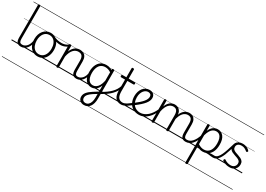

<svg xmlns="http://www.w3.org/2000/svg" viewBox="6 -2152 5273 3809"><g transform="rotate(30 2642.0 -248.0)"><path d="M227 17Q194 17 170.5 8Q147 -1 133.5 -19.5Q120 -38 114 -64.5Q108 -91 108 -126V-871Q108 -881 114 -885.5Q120 -890 133 -890Q147 -890 153.5 -885.5Q160 -881 160 -871V-128Q160 -77 174.5 -54Q189 -31 233 -31Q242 -31 246.5 -23.5Q251 -16 250.5 -7Q250 2 244.5 9.5Q239 17 227 17ZM0 365H300V375H0ZM0 -20H300V0H0ZM0 -505H300V-500H0ZM0 -885H300V-875H0Z M225 17Q214 17 208.5 9.5Q203 2 203.5 -7Q204 -16 211 -23.5Q218 -31 231 -31Q262 -31 288.5 -45.5Q315 -60 335.5 -84.5Q356 -109 369 -142.5Q382 -176 388 -215Q389 -226 398 -229Q407 -232 415 -228Q423 -224 422 -213Q417 -165 401 -123.5Q385 -82 359.5 -50.5Q334 -19 300 -1Q266 17 225 17ZM300 365V375ZM300 -20V0ZM300 -505V-500ZM300 -885V-875Z M608 19Q540 19 489.5 -15Q439 -49 411.5 -109.5Q384 -170 384 -250Q384 -310 400.5 -359Q417 -408 447.5 -444Q478 -480 518.5 -499.5Q559 -519 608 -519Q674 -519 724 -485Q774 -451 802.5 -390.5Q831 -330 831 -250Q831 -203 820.5 -161.5Q810 -120 791 -87Q772 -54 745 -30Q718 -6 683.5 6.5Q649 19 608 19ZM608 -31Q647 -31 677.5 -46.5Q708 -62 730 -91.5Q752 -121 764 -161.5Q776 -202 776 -250Q776 -315 755.5 -364.5Q735 -414 697.5 -441.5Q660 -469 608 -469Q569 -469 538 -453.5Q507 -438 485 -408.5Q463 -379 451 -339Q439 -299 439 -250Q439 -186 459.5 -136.5Q480 -87 518 -59Q556 -31 608 -31ZM300 365H901V375H300ZM300 -20H901V0H300ZM300 -505H901V-500H300ZM300 -885H901V-875H300Z M889 -405Q842 -405 794.5 -417.5Q747 -430 691 -460Q683 -464 681.5 -471Q680 -478 683 -485Q686 -492 692 -495Q698 -498 706 -494Q749 -470 794 -460Q839 -450 891 -450Q919 -450 947.5 -456.5Q976 -463 1000 -475.5Q1024 -488 1040 -504Q1046 -511 1052.5 -509.5Q1059 -508 1063.5 -502Q1068 -496 1068 -487.5Q1068 -479 1060 -472Q1034 -449 1006 -434.5Q978 -420 948.5 -412.5Q919 -405 889 -405ZM901 365V375ZM901 -20V0ZM901 -505V-500ZM901 -885V-875Z M1499 17Q1467 17 1444.5 8Q1422 -1 1408.5 -19.5Q1395 -38 1389 -64.5Q1383 -91 1383 -126V-332Q1383 -376 1372 -406.5Q1361 -437 1337 -453Q1313 -469 1273 -469Q1244 -469 1215.5 -458Q1187 -447 1162 -421.5Q1137 -396 1117 -354.5Q1097 -313 1085 -252V-4Q1085 6 1078.5 10.5Q1072 15 1058 15Q1045 15 1039 10.5Q1033 6 1033 -4V-496Q1033 -506 1039 -510.5Q1045 -515 1058 -515Q1072 -515 1078.5 -510.5Q1085 -506 1085 -496V-368Q1102 -411 1124.5 -440.5Q1147 -470 1173 -487.5Q1199 -505 1226 -512Q1253 -519 1279 -519Q1324 -519 1359.5 -501Q1395 -483 1415.5 -444Q1436 -405 1436 -341V-128Q1436 -77 1450 -54Q1464 -31 1505 -31Q1515 -31 1519.5 -23.5Q1524 -16 1523.5 -7Q1523 2 1517 9.5Q1511 17 1499 17ZM901 365H1572V375H901ZM901 -20H1572V0H901ZM901 -505H1572V-500H901ZM901 -885H1572V-875H901Z M1497 17Q1486 17 1480.5 9.5Q1475 2 1475.5 -7Q1476 -16 1483 -23.5Q1490 -31 1503 -31Q1534 -31 1560.5 -45.5Q1587 -60 1607.5 -84.5Q1628 -109 1641 -142.5Q1654 -176 1660 -215Q1661 -226 1670 -229Q1679 -232 1687 -228Q1695 -224 1694 -213Q1689 -165 1673 -123.5Q1657 -82 1631.5 -50.5Q1606 -19 1572 -1Q1538 17 1497 17ZM1572 365V375ZM1572 -20V0ZM1572 -505V-500ZM1572 -885V-875Z M1887 394Q1831 394 1795 361.5Q1759 329 1759 274Q1759 245 1769 220Q1779 195 1798 172Q1817 149 1844.5 126.5Q1872 104 1908 81Q1926 69 1944 58Q1962 47 1980 35.5Q1998 24 2016 13V-125Q1992 -67 1962.5 -36.5Q1933 -6 1901.5 5.5Q1870 17 1838 17Q1784 17 1742 -12.5Q1700 -42 1676.5 -98Q1653 -154 1653 -235Q1653 -285 1662.5 -328.5Q1672 -372 1691 -407Q1710 -442 1737.5 -467Q1765 -492 1801.5 -505.5Q1838 -519 1883 -519Q1908 -519 1929 -515.5Q1950 -512 1971.5 -503.5Q1993 -495 2016 -481V-497Q2016 -507 2022.5 -511Q2029 -515 2043 -515Q2056 -515 2062.5 -511Q2069 -507 2069 -497V145Q2069 203 2056.5 249Q2044 295 2021 327.5Q1998 360 1964.5 377Q1931 394 1887 394ZM1894 344Q1931 344 1958.5 321Q1986 298 2001 254Q2016 210 2016 149V67Q2001 76 1985.5 85.5Q1970 95 1955.5 104.5Q1941 114 1926 123Q1900 142 1879.5 158.5Q1859 175 1845 192.5Q1831 210 1823.5 228.5Q1816 247 1816 269Q1816 290 1825 307.5Q1834 325 1851.5 334.5Q1869 344 1894 344ZM1847 -33Q1881 -33 1914 -52.5Q1947 -72 1973.5 -116Q2000 -160 2016 -235V-429Q1980 -453 1948 -462Q1916 -471 1885 -471Q1852 -471 1824.5 -461Q1797 -451 1775.5 -432Q1754 -413 1739.5 -384.5Q1725 -356 1717 -319.5Q1709 -283 1709 -238Q1709 -179 1724 -132.5Q1739 -86 1769.5 -59.5Q1800 -33 1847 -33ZM1572 365H2207V375H1572ZM1572 -20H2207V0H1572ZM1572 -505H2207V-500H1572ZM1572 -885H2207V-875H1572Z M2061 43Q2053 48 2046.5 43.5Q2040 39 2037 30.5Q2034 22 2037 13Q2040 4 2049 0Q2112 -34 2161 -69.5Q2210 -105 2246.5 -142Q2283 -179 2308 -219.5Q2333 -260 2346 -302Q2350 -313 2358.5 -313Q2367 -313 2374 -306.5Q2381 -300 2378 -290Q2368 -251 2349 -214.5Q2330 -178 2302.5 -144Q2275 -110 2239.5 -78.5Q2204 -47 2159 -16.5Q2114 14 2061 43ZM2207 365V375ZM2207 -20V0ZM2207 -505V-500ZM2207 -885V-875Z M2520 17Q2473 17 2440 2Q2407 -13 2386 -42Q2365 -71 2355 -112.5Q2345 -154 2345 -206V-452H2255Q2245 -452 2240.5 -458Q2236 -464 2236 -476Q2236 -489 2240.5 -494.5Q2245 -500 2255 -500H2345V-711Q2345 -721 2351.5 -725.5Q2358 -730 2371 -730Q2384 -730 2391 -725.5Q2398 -721 2398 -711V-500H2538Q2549 -500 2553.5 -494.5Q2558 -489 2558 -476Q2558 -464 2553.5 -458Q2549 -452 2538 -452H2398V-217Q2398 -178 2404 -144Q2410 -110 2424.5 -85Q2439 -60 2464 -45.5Q2489 -31 2527 -31Q2537 -31 2542 -23.5Q2547 -16 2546.5 -7Q2546 2 2539.5 9.5Q2533 17 2520 17ZM2207 365H2595V375H2207ZM2207 -20H2595V0H2207ZM2207 -505H2595V-500H2207ZM2207 -885H2595V-875H2207Z M2520 17Q2509 17 2503.5 9.5Q2498 2 2498.5 -7Q2499 -16 2506 -23.5Q2513 -31 2526 -31Q2549 -31 2575 -41Q2601 -51 2634 -72.5Q2667 -94 2711 -129Q2718 -135 2726 -132Q2734 -129 2739 -122Q2744 -115 2743.5 -106Q2743 -97 2735 -91Q2688 -54 2649.5 -29.5Q2611 -5 2579.5 6Q2548 17 2520 17ZM2595 365V375ZM2595 -20V0ZM2595 -505V-500ZM2595 -885V-875Z M2724 -136Q2782 -180 2823.5 -217Q2865 -254 2891.5 -286Q2918 -318 2930 -346.5Q2942 -375 2942 -401Q2942 -435 2922 -452.5Q2902 -470 2868 -470Q2841 -470 2815 -456.5Q2789 -443 2768.5 -417Q2748 -391 2735.5 -353Q2723 -315 2723 -267Q2723 -203 2741 -158Q2759 -113 2788.5 -85Q2818 -57 2854 -44Q2890 -31 2926 -31Q2938 -31 2943.5 -23.5Q2949 -16 2949 -7Q2949 2 2943.5 9.5Q2938 17 2926 17Q2848 17 2789.5 -18Q2731 -53 2699.5 -116.5Q2668 -180 2668 -265Q2668 -317 2682.5 -363.5Q2697 -410 2724 -445Q2751 -480 2789.5 -499.5Q2828 -519 2875 -519Q2917 -519 2944.5 -503Q2972 -487 2985 -461Q2998 -435 2998 -405Q2998 -373 2984.5 -339.5Q2971 -306 2942.5 -270.5Q2914 -235 2869.5 -194.5Q2825 -154 2762 -107ZM2595 365H3083V375H2595ZM2595 -20H3083V0H2595ZM2595 -505H3083V-500H2595ZM2595 -885H3083V-875H2595Z M2925 17Q2917 17 2912 10Q2907 3 2907 -6.5Q2907 -16 2912 -23.5Q2917 -31 2925 -31Q2974 -31 3017.5 -50Q3061 -69 3097.5 -101.5Q3134 -134 3164 -178Q3194 -222 3216 -271Q3221 -280 3229.5 -279Q3238 -278 3244.5 -271Q3251 -264 3247 -255Q3227 -204 3196 -155.5Q3165 -107 3124.5 -68Q3084 -29 3034 -6Q2984 17 2925 17ZM3083 365V375ZM3083 -20V0ZM3083 -505V-500ZM3083 -885V-875Z M3998 17Q3966 17 3944 8Q3922 -1 3908.5 -19.5Q3895 -38 3889 -64.5Q3883 -91 3883 -126V-332Q3883 -376 3873 -406.5Q3863 -437 3840 -453Q3817 -469 3779 -469Q3751 -469 3722.5 -456.5Q3694 -444 3669 -416Q3644 -388 3624.5 -342Q3605 -296 3594 -229H3570Q3576 -311 3597.5 -366.5Q3619 -422 3649.5 -456Q3680 -490 3716 -504.5Q3752 -519 3786 -519Q3828 -519 3862 -501Q3896 -483 3916 -444Q3936 -405 3936 -341V-128Q3936 -77 3949.5 -54Q3963 -31 4004 -31Q4013 -31 4017.5 -23.5Q4022 -16 4021.5 -7Q4021 2 4015.5 9.5Q4010 17 3998 17ZM3240 15Q3227 15 3221 10.5Q3215 6 3215 -4V-496Q3215 -506 3221 -510.5Q3227 -515 3240 -515Q3254 -515 3260.5 -510.5Q3267 -506 3267 -496V-370Q3284 -413 3306 -442.5Q3328 -472 3353.5 -488.5Q3379 -505 3404 -512Q3429 -519 3451 -519Q3494 -519 3528 -501Q3562 -483 3582.5 -444Q3603 -405 3603 -341V-4Q3603 6 3596 10.5Q3589 15 3576 15Q3562 15 3556 10.5Q3550 6 3550 -4V-332Q3550 -376 3539.5 -406.5Q3529 -437 3506 -453Q3483 -469 3445 -469Q3418 -469 3391.5 -458Q3365 -447 3340.5 -421.5Q3316 -396 3297.5 -355Q3279 -314 3267 -254V-4Q3267 6 3260.5 10.5Q3254 15 3240 15ZM3083 365H4072V375H3083ZM3083 -20H4072V0H3083ZM3083 -505H4072V-500H3083ZM3083 -885H4072V-875H3083Z M3997 17Q3986 17 3980.5 9.5Q3975 2 3975.5 -7Q3976 -16 3983 -23.5Q3990 -31 4003 -31Q4037 -31 4067 -46Q4097 -61 4122.5 -89.5Q4148 -118 4169.5 -158Q4191 -198 4208 -249Q4211 -259 4220 -259Q4229 -259 4235.5 -252Q4242 -245 4239 -235Q4223 -180 4200 -134Q4177 -88 4147.5 -54Q4118 -20 4080.5 -1.5Q4043 17 3997 17ZM4072 365V375ZM4072 -20V0ZM4072 -505V-500ZM4072 -885V-875Z M4628 17Q4597 17 4573 13.5Q4549 10 4527 7Q4505 4 4481 4.5Q4457 5 4427 13L4453 -13Q4487 -23 4512 -27Q4537 -31 4556.5 -32Q4576 -33 4594.5 -32Q4613 -31 4634 -31Q4643 -31 4647 -23.5Q4651 -16 4650 -7Q4649 2 4643 9.5Q4637 17 4628 17ZM4229 390Q4216 390 4210 385.5Q4204 381 4204 371V-496Q4204 -506 4210.5 -510.5Q4217 -515 4231 -515Q4244 -515 4250 -510.5Q4256 -506 4256 -496V-382Q4280 -436 4309.5 -465.5Q4339 -495 4371 -507Q4403 -519 4436 -519Q4517 -519 4567.5 -456.5Q4618 -394 4618 -269Q4618 -217 4608.5 -173Q4599 -129 4580 -94Q4561 -59 4533 -34.5Q4505 -10 4468 3.5Q4431 17 4386 17Q4352 17 4320 6.5Q4288 -4 4256 -26V371Q4256 381 4249.5 385.5Q4243 390 4229 390ZM4256 -77Q4291 -52 4324 -41.5Q4357 -31 4388 -31Q4420 -31 4447 -40.5Q4474 -50 4495.5 -69Q4517 -88 4531.5 -116Q4546 -144 4554 -182Q4562 -220 4562 -267Q4562 -328 4547.5 -373.5Q4533 -419 4503.5 -444Q4474 -469 4427 -469Q4392 -469 4359.5 -450.5Q4327 -432 4301 -390.5Q4275 -349 4256 -280ZM4072 365H4703V375H4072ZM4072 -20H4703V0H4072ZM4072 -505H4703V-500H4072ZM4072 -885H4703V-875H4072Z M4629 17Q4618 17 4613.5 9.5Q4609 2 4610 -7Q4611 -16 4617 -23.5Q4623 -31 4634 -31Q4672 -31 4702 -61Q4732 -91 4756.5 -143.5Q4781 -196 4804 -265Q4827 -334 4850 -412Q4853 -423 4863 -424.5Q4873 -426 4881 -420Q4889 -414 4886 -403Q4868 -337 4849.5 -275.5Q4831 -214 4809.5 -161Q4788 -108 4761.5 -68Q4735 -28 4702.5 -5.5Q4670 17 4629 17ZM4703 365H4753V375H4703ZM4703 -20H4753V0H4703ZM4703 -505H4753V-500H4703ZM4703 -885H4753V-875H4703Z M5004 19Q4967 19 4934.5 11Q4902 3 4877.5 -9Q4853 -21 4838 -33Q4830 -39 4830.5 -47.5Q4831 -56 4838 -65Q4845 -74 4852.5 -75.5Q4860 -77 4869 -70Q4896 -50 4932.5 -38Q4969 -26 5006 -26Q5041 -26 5066 -39.5Q5091 -53 5105 -76.5Q5119 -100 5119 -130Q5119 -165 5099 -185Q5079 -205 5048 -217Q5017 -229 4982.5 -240Q4948 -251 4916.5 -266.5Q4885 -282 4865.5 -309.5Q4846 -337 4846 -382Q4846 -421 4865.5 -452Q4885 -483 4921.5 -501Q4958 -519 5008 -519Q5045 -519 5076 -509Q5107 -499 5130 -483.5Q5153 -468 5167 -451Q5174 -444 5172 -436.5Q5170 -429 5163 -422Q5156 -415 5148 -415Q5140 -415 5132 -422Q5101 -447 5072.5 -460Q5044 -473 5006 -473Q4954 -473 4926.5 -449.5Q4899 -426 4899 -386Q4899 -351 4918.5 -331Q4938 -311 4969.5 -299Q5001 -287 5036 -275.5Q5071 -264 5102.5 -248.5Q5134 -233 5153.5 -206.5Q5173 -180 5173 -135Q5173 -97 5155 -61.5Q5137 -26 5100 -3.5Q5063 19 5004 19ZM4753 365H5284V375H4753ZM4753 -20H5284V0H4753ZM4753 -505H5284V-500H4753ZM4753 -885H5284V-875H4753Z"/></g></svg>

Font: Playwrite IT Moderna Guides
Style: Regular
Weight: 400
Designer: Veronika Burian, José Scaglione
Foundry: TypeTogether
Version: Version 1.003